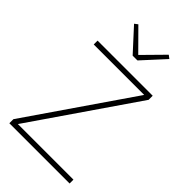

<svg xmlns="http://www.w3.org/2000/svg" viewBox="-288 -1071 1165 1165"><g transform="rotate(45 294.5 -489.0)"><path d="M320 -819H279L148 -962L169 -978L300 -846L430 -978L451 -962ZM80 -33H557V0H40V-35L497 -700H64V-733H537V-698Z"/></g></svg>

Font: IBM Plex Sans JP ExtraLight
Style: Regular
Weight: 200
Designer: Mike Abbink; Paul van der Laan; Pieter van Rosmalen; Wujin Sim; Yejin Wi; Jinhee Kim; Boomi Park; Yona Kim; Kichan Ma
Foundry: Sandoll Inc.
Version: Version 1.001